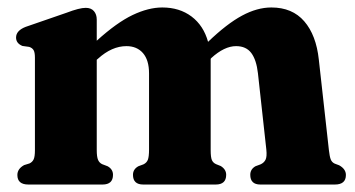

<svg xmlns="http://www.w3.org/2000/svg" viewBox="-20 -494 950 514"><path d="M239 -441.5V-385Q292.5 -433.5 335 -453.8Q377.5 -474 414.5 -474Q460.5 -474 492.8 -449.8Q525 -425.5 537 -382Q587.5 -430.5 628 -452.2Q668.5 -474 706.5 -474Q762.5 -474 794.5 -437Q826.5 -400 833.5 -334.5L860.5 -92Q862.5 -74.5 865.5 -67Q868.5 -59.5 876 -56L888 -51.5Q906 -41.5 906 -25.5Q906 0 876.5 0H677Q650 0 650 -26Q650 -41 664 -49L677.5 -54Q686.5 -58 690.8 -66.2Q695 -74.5 693 -93.5L670.5 -298Q666.5 -333.5 652.8 -352Q639 -370.5 612 -370.5Q580.5 -370.5 545.5 -338.5L544 -336.5Q544 -333 544 -329V-92Q544 -73 547.2 -65.5Q550.5 -58 558.5 -54.5L571 -49.5Q585.5 -40.5 585.5 -26Q585.5 0 557.5 0H363.5Q336 0 336 -26Q336 -41 350.5 -49L364 -54Q372.5 -58 375.8 -66.2Q379 -74.5 379 -94V-297.5Q379 -333 362.8 -351.8Q346.5 -370.5 318.5 -370.5Q279.5 -370.5 242.5 -337L239 -334V-92.5Q239 -74 242.5 -66Q246 -58 253.5 -54.5L268 -49Q282.5 -41 282.5 -26Q282.5 0 254.5 0H56Q26.5 0 26.5 -25.5Q26.5 -42 44.5 -52L59 -56.5Q66.5 -60 70 -67.2Q73.5 -74.5 73.5 -92V-339.5Q73.5 -354 69.8 -360Q66 -366 58 -368.5L40 -371Q23 -378 23 -393.5Q23 -412 48.5 -422L158.5 -460Q192.5 -473 209.5 -473Q224 -473 231.5 -464.2Q239 -455.5 239 -441.5Z"/></svg>

Font: Fraunces 72pt Soft
Style: Bold
Weight: 700
Version: Version 1.000;[b76b70a41]